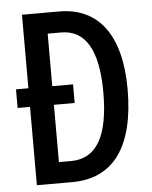

<svg xmlns="http://www.w3.org/2000/svg" viewBox="-52 -757 635 801"><g transform="rotate(-5 265.5 -357.0)"><path d="M226 -714H70V-406H18V-328H70V0H218C392 0 482 -127 482 -366C482 -593 390 -714 226 -714ZM227 -626C327 -626 380 -540 380 -362C380 -180 329 -88 220 -88H170V-328H257V-406H170V-626Z"/></g></svg>

Font: Noto Sans Sinhala UI ExtraCondensed Medium
Style: Regular
Weight: 500
Width: 2
Designer: Jelle Bosma - Monotype Design Team
Foundry: Monotype Imaging Inc.
Version: Version 2.006